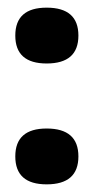

<svg xmlns="http://www.w3.org/2000/svg" viewBox="-20 -497 245 502"><path d="M102 -15Q20 -15 20 -88Q20 -161 102 -161Q185 -161 185 -88Q185 -15 102 -15ZM102 -331Q20 -331 20 -404Q20 -477 102 -477Q185 -477 185 -404Q185 -331 102 -331Z"/></svg>

Font: Bricolage Grotesque 96pt SemiBold
Style: Regular
Weight: 600
Designer: Mathieu Triay
Foundry: Atelier Triay
Version: Version 1.001; ttfautohint (v1.8.4.7-5d5b);gftools[0.9.33.de